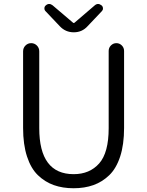

<svg xmlns="http://www.w3.org/2000/svg" viewBox="-20 -954 756 986"><path d="M98.6 -296.9V-690.4Q98.6 -708 110.8 -720.2Q123 -732.4 140.1 -732.4Q157.2 -732.4 169.4 -720.2Q181.6 -708 181.6 -690.4V-295.9Q181.6 -59.6 358.4 -59.6Q440.4 -59.6 489.3 -114.7Q538.1 -169.9 538.1 -295.9V-692.4Q538.1 -709 549.8 -720.7Q561.5 -732.4 577.6 -732.4Q593.8 -732.4 605.5 -720.7Q617.2 -709 617.2 -692.4V-296.9Q617.2 -211.9 597.2 -150.4Q577.1 -88.9 541 -54.2Q504.9 -19.5 459.5 -3.4Q414.1 12.7 357.9 12.7Q301.8 12.7 256.3 -3.4Q210.9 -19.5 174.8 -54.2Q138.7 -88.9 118.7 -150.4Q98.6 -211.9 98.6 -296.9ZM287.1 -819.3 213.9 -896.5Q208 -902.3 208 -911.1Q208 -920.9 215.8 -926.8Q223.6 -933.6 232.4 -933.6Q241.2 -933.6 250 -926.8L354.5 -837.9Q356.4 -835.9 358.9 -835.9Q361.3 -835.9 363.3 -837.9L465.8 -925.8Q474.6 -933.6 483.4 -933.6Q492.2 -933.6 501 -926.8Q508.8 -920.9 508.8 -910.2Q508.8 -902.3 502.9 -896.5L429.7 -819.3Q401.4 -788.1 358.9 -788.1Q316.4 -788.1 287.1 -819.3Z"/></svg>

Font: Gen Jyuu Gothic P Normal
Style: Regular
Weight: 300
Designer: [Source Han Sans]
Ryoko NISHIZUKA  (kana & ideographs); Paul D. Hunt (Latin, Greek & Cyrillic); Wenlong ZHANG  (bopomofo
Version: Version 1.002.20150607